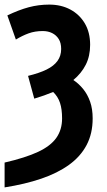

<svg xmlns="http://www.w3.org/2000/svg" viewBox="-21 -575 466 835"><path d="M-1 132Q90 111 144.5 85.5Q199 60 224 24.5Q249 -11 249 -60Q249 -100 240 -127.5Q231 -155 210 -175Q191 -167 171 -160Q151 -153 128 -146L101 -245Q150 -257 181.5 -272.5Q213 -288 229 -310Q245 -332 245 -362Q245 -388 234.5 -405Q224 -422 206 -431Q188 -440 165 -440Q131 -440 103.5 -430Q76 -420 48 -403L11 -508Q61 -532 104 -543.5Q147 -555 193 -555Q245 -555 285 -533.5Q325 -512 348 -473Q371 -434 371 -380Q371 -331 352 -293.5Q333 -256 298 -227Q322 -211 341 -187.5Q360 -164 371 -132.5Q382 -101 382 -60Q382 6 355.5 56Q329 106 279 142Q229 178 158.5 202Q88 226 -1 240Z"/></svg>

Font: Noto Sans Display ExtraCondensed
Style: Bold
Weight: 700
Width: 2
Designer: Monotype Design Team
Foundry: Monotype Imaging Inc.
Version: Version 2.003